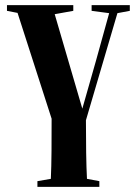

<svg xmlns="http://www.w3.org/2000/svg" viewBox="-20 -478 530 744"><path d="M335 -436 403 -427 352 -243 299 -57 192 -423 264 -436V-458H7V-436L48 -428L180 -18C180 62 180 156 177 215L125 224V246H365V224L317 215C314 160 313 74 313 -12L435 -427L483 -436V-458H335Z"/></svg>

Font: Source Serif 4 Display
Style: Bold
Weight: 700
Designer: Frank Grießhammer
Foundry: Adobe Systems Incorporated
Version: Version 4.004;hotconv 1.0.117;makeotfexe 2.5.65602